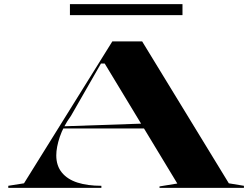

<svg xmlns="http://www.w3.org/2000/svg" viewBox="-20 -908 1219 928"><path d="M20 0V-10L96 -22L523 -708H667L1086 -22L1159 -10V0H751V-7L837 -21L486 -601H468L323 -348Q286 -297 269 -246.5Q252 -196 252 -157Q252 -107 279 -74Q306 -41 354.5 -25.5Q403 -10 470 -10V0ZM271 -287V-297L681 -311V-287ZM318 -835V-888H862V-835Z"/></svg>

Font: Kalnia Expanded Medium
Style: Regular
Weight: 500
Width: 7
Designer: Frida Medrano
Foundry: Frida Medrano
Version: Version 1.105